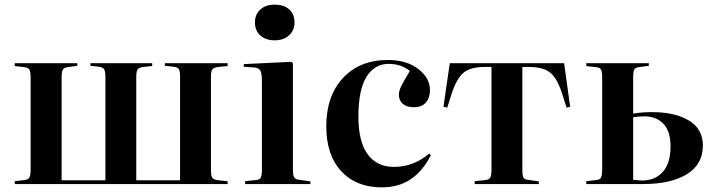

<svg xmlns="http://www.w3.org/2000/svg" viewBox="-20 -786 3049 820"><path d="M43 0V-12.2L85 -17.1Q100.1 -18.6 105.5 -27.8Q110.8 -37.1 110.8 -63V-453.1Q110.8 -479 105.5 -488.3Q100.1 -497.6 85 -499L43 -503.9V-516.1H310.1V-504.9L267.1 -499Q252.9 -496.6 248 -487.8Q243.2 -479 243.2 -455.1V-16.1H430.2V-458Q430.2 -481.4 424.6 -490.2Q418.9 -499 401.9 -501L366.2 -504.9V-516.1H629.9V-503.9L591.8 -500Q573.7 -497.6 567.9 -489.7Q562 -481.9 562 -458V-16.1H749V-458Q749 -481.9 743.9 -490.5Q738.8 -499 721.2 -501L684.1 -504.9V-516.1H952.1V-503.9L912.1 -500Q893.1 -497.6 887 -489.7Q880.9 -481.9 880.9 -458V-58.1Q880.9 -34.2 887 -26.4Q893.1 -18.6 912.1 -16.1L952.1 -12.2V0Z M1068.8 -689.9Q1068.8 -724.1 1091.6 -745.1Q1114.3 -766.1 1152.8 -766.1Q1192.9 -766.1 1215.3 -745.6Q1237.8 -725.1 1237.8 -689.9Q1237.8 -656.2 1214.4 -635Q1190.9 -613.8 1152.8 -613.8Q1114.7 -613.8 1091.8 -634.5Q1068.8 -655.3 1068.8 -689.9ZM1026.9 0V-12.2L1073.7 -17.1Q1089.4 -18.6 1094 -27.6Q1098.6 -36.6 1098.6 -63V-437Q1098.6 -471.7 1092.3 -483.9Q1085.9 -496.1 1064 -498L1020.5 -501L1021.5 -512.2L1223.6 -522L1231 -516.1V-61Q1231 -37.1 1236.6 -28.3Q1242.2 -19.5 1257.8 -18.1L1305.7 -11.2V0Z M1610.4 14.2Q1501.5 14.2 1437.5 -54.7Q1373.5 -123.5 1373.5 -247.1Q1373.5 -376 1444.8 -452.9Q1516.1 -529.8 1636.7 -529.8Q1716.8 -529.8 1766.6 -491.2Q1816.4 -452.6 1816.4 -400.9Q1816.4 -369.1 1799.1 -348.6Q1781.7 -328.1 1747.6 -328.1Q1716.8 -328.1 1700.2 -342.5Q1683.6 -356.9 1683.6 -381.8Q1683.6 -397.5 1693.6 -418.2Q1703.6 -439 1730.5 -482.9Q1692.9 -513.2 1639.6 -513.2Q1580.1 -513.2 1545.4 -458.3Q1510.7 -403.3 1510.7 -287.1Q1510.7 -181.6 1550 -127.4Q1589.4 -73.2 1662.6 -73.2Q1746.1 -73.2 1812.5 -129.9L1820.3 -123Q1784.7 -54.2 1733.4 -20Q1682.1 14.2 1610.4 14.2Z M2007.3 0V-12.2L2054.2 -17.1Q2068.8 -18.6 2074 -27.8Q2079.1 -37.1 2079.1 -63V-500H2049.3Q1987.3 -500 1958 -473.9Q1928.7 -447.8 1908.2 -383.8L1890.1 -326.2L1874 -330.1L1900.9 -516.1H2389.2L2415 -330.1L2399.9 -326.2L2381.3 -383.8Q2361.8 -447.8 2332 -473.9Q2302.2 -500 2239.3 -500H2210.9V-61Q2210.9 -36.6 2215.3 -28.1Q2219.7 -19.5 2233.9 -18.1L2281.2 -11.2V0Z M2483.9 0V-12.2L2526.9 -17.1Q2542 -18.6 2546.9 -27.6Q2551.8 -36.6 2551.8 -63V-453.1Q2551.8 -479.5 2546.9 -488.5Q2542 -497.6 2526.9 -499L2483.9 -503.9V-516.1H2751V-504.9L2707 -499Q2692.9 -497.1 2688.5 -488.3Q2684.1 -479.5 2684.1 -455.1V-300.8Q2718.3 -307.1 2766.1 -307.1Q2863.3 -307.1 2922.6 -271Q2981.9 -234.9 2981.9 -165Q2981.9 -84 2913.6 -42Q2845.2 0 2727.1 0ZM2722.2 -15.1Q2777.8 -15.1 2810.8 -52Q2843.8 -88.9 2843.8 -161.1Q2843.8 -225.1 2813.5 -257.1Q2783.2 -289.1 2731.9 -289.1Q2712.4 -289.1 2684.1 -285.2V-18.1Q2713.4 -15.1 2722.2 -15.1Z"/></svg>

Font: Display Semibold
Style: Regular
Weight: 600
Designer: Latin by Veronika Burian and Jose Scaglione. Greek by Irene Vlachou. Cyrillic by Vera Evstafieva.
Foundry: TypeTogether
Version: Version 3.002